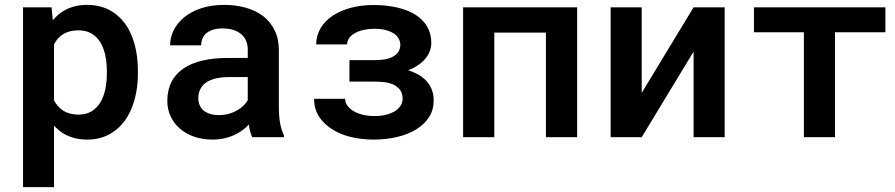

<svg xmlns="http://www.w3.org/2000/svg" viewBox="-20 -558 3641 781"><path d="M73.7 203.1H199.7V-46.9Q209.5 -36.6 219.7 -28.1Q230 -19.5 241.7 -12.7Q261.2 -2 284.2 3.9Q307.1 9.8 334.5 9.8Q384.3 9.8 422.9 -10.7Q461.4 -31.2 487.8 -67.4Q513.7 -103 527.3 -152.3Q541 -201.7 541 -258.8V-269.5Q541 -329.1 527.3 -378.7Q513.7 -428.2 487.3 -463.9Q460.9 -499 422.4 -518.6Q383.8 -538.1 333.5 -538.1Q308.1 -538.1 285.9 -532.7Q263.7 -527.3 245.6 -517.6Q231 -509.8 218.3 -499.3Q205.6 -488.8 194.8 -475.1L189.9 -528.3H73.7ZM414.6 -269.5V-259.3Q414.6 -225.1 408.2 -194.8Q401.9 -164.6 388.2 -141.6Q374.5 -118.7 352.5 -105.2Q330.6 -91.8 300.3 -91.8Q281.2 -91.8 265.4 -95.9Q249.5 -100.1 237.8 -107.4Q225.6 -115.2 216.1 -126Q206.5 -136.7 199.7 -149.9V-377.4Q207 -392.1 217.3 -402.8Q227.5 -413.6 240.7 -421.4Q252.4 -427.7 267.1 -431.2Q281.7 -434.6 299.3 -434.6Q330.1 -434.6 351.8 -421.9Q373.5 -409.2 387.7 -386.7Q401.4 -364.3 408 -334Q414.6 -303.7 414.6 -269.5Z M1005.9 0H1134.8V-8.3Q1124.5 -28.8 1119.4 -56.9Q1114.3 -85 1114.3 -124V-354.5Q1114.3 -400.4 1097.2 -434.8Q1080.1 -469.2 1050.8 -492.2Q1020.5 -515.1 980 -526.6Q939.5 -538.1 892.1 -538.1Q839.8 -538.1 799.1 -524.7Q758.3 -511.2 730 -488.3Q701.7 -465.3 686.8 -435.8Q671.9 -406.2 671.9 -373.5H798.3Q798.3 -388.2 803.2 -400.6Q808.1 -413.1 818.4 -421.9Q829.1 -431.6 845.9 -437Q862.8 -442.4 885.3 -442.4Q910.6 -442.4 929.9 -436Q949.2 -429.7 962.4 -418Q975.1 -406.7 981.4 -391.1Q987.8 -375.5 987.8 -355.5V-322.3H907.2Q849.6 -322.3 804.4 -311.8Q759.3 -301.3 728.5 -280.8Q694.8 -258.8 677.7 -225.1Q660.6 -191.4 660.6 -147.5Q660.6 -113.8 674.1 -84.7Q687.5 -55.7 711.9 -34.7Q735.8 -13.7 769.8 -2Q803.7 9.8 844.7 9.8Q869.6 9.8 891.6 4.9Q913.6 0 932.1 -8.3Q950.2 -16.6 965.3 -27.6Q980.5 -38.6 992.2 -51.3Q994.1 -36.6 997.6 -23.2Q1001 -9.8 1005.9 0ZM870.1 -89.8Q849.6 -89.8 834 -95Q818.4 -100.1 808.1 -108.4Q797.4 -117.7 792 -130.6Q786.6 -143.6 786.6 -158.7Q786.6 -177.2 793.7 -192.9Q800.8 -208.5 814.9 -219.7Q830.6 -231.9 855.5 -238.3Q880.4 -244.6 915.5 -244.6H987.8V-150.4Q981.4 -139.2 970.5 -128.2Q959.5 -117.2 944.3 -108.9Q929.2 -100.1 910.6 -95Q892.1 -89.8 870.1 -89.8Z M1257.8 -156.2Q1257.8 -113.8 1278.3 -82.8Q1298.8 -51.8 1332 -31.7Q1365.7 -10.3 1409.4 -0.2Q1453.1 9.8 1498.5 9.8Q1551.3 9.8 1596.2 -1Q1641.1 -11.7 1673.8 -32.2Q1707 -52.7 1725.6 -82Q1744.1 -111.3 1744.1 -149.4Q1744.1 -175.8 1734.9 -197.5Q1725.6 -219.2 1707.5 -235.8Q1694.8 -247.6 1678 -256.6Q1661.1 -265.6 1640.6 -272Q1657.2 -278.8 1671.4 -287.1Q1685.5 -295.4 1696.3 -305.2Q1714.8 -321.3 1724.6 -341.6Q1734.4 -361.8 1734.4 -383.8Q1734.4 -421.4 1717.3 -450.2Q1700.2 -479 1669.4 -498.5Q1638.2 -517.6 1594.7 -527.6Q1551.3 -537.6 1498.5 -537.6Q1450.7 -537.6 1408.4 -526.6Q1366.2 -515.6 1335 -495.1Q1303.2 -474.6 1284.9 -444.6Q1266.6 -414.6 1266.1 -377.4H1392.1Q1392.1 -392.1 1400.6 -403.8Q1409.2 -415.5 1424.8 -423.8Q1439.5 -432.1 1459.7 -436.5Q1480 -440.9 1502.9 -440.9Q1530.8 -440.9 1550.5 -435.3Q1570.3 -429.7 1583.5 -420.9Q1596.2 -411.6 1602.3 -399.9Q1608.4 -388.2 1608.4 -375.5Q1608.4 -363.3 1603.5 -352.8Q1598.6 -342.3 1588.9 -334.5Q1581.5 -328.6 1571.5 -324.2Q1561.5 -319.8 1548.3 -316.9Q1539.1 -315.4 1528.1 -314.5Q1517.1 -313.5 1504.4 -313.5H1401.4V-226.1H1504.4Q1517.6 -226.1 1529.8 -225.1Q1542 -224.1 1552.2 -222.7Q1567.4 -219.7 1579.1 -214.6Q1590.8 -209.5 1598.6 -201.7Q1607.9 -193.8 1612.8 -182.4Q1617.7 -170.9 1617.7 -156.2Q1617.7 -142.1 1610.4 -129.6Q1603 -117.2 1588.9 -107.4Q1574.2 -97.7 1552.7 -91.8Q1531.2 -85.9 1503.4 -85.9Q1476.1 -85.9 1453.6 -91.8Q1431.2 -97.7 1416 -107.4Q1400.4 -117.2 1392.1 -129.6Q1383.8 -142.1 1383.8 -156.2Z M2327.6 0V-528.3H1863.8V0H1990.7V-425.3H2200.7V0Z M2801.3 -528.3 2590.3 -180.2V-528.3H2463.9V0H2590.3L2801.3 -348.1V0H2927.7V-528.3Z M3581.5 -426.8V-528.3H3046.9V-426.8H3250V0H3376.5V-426.8Z"/></svg>

Font: Roboto Mono SemiBold
Style: Regular
Weight: 600
Monospace: yes
Designer: Google
Version: Version 3.000